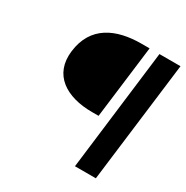

<svg xmlns="http://www.w3.org/2000/svg" viewBox="-168 -793 978 1011"><g transform="rotate(30 321.0 -287.0)"><path d="M424 80H551L642 -654H514ZM359 -212H399L454 -654H405C252 -654 126 -598 106 -436C87 -284 202 -212 359 -212Z"/></g></svg>

Font: Falling Sky
Style: ExtObl
Weight: 400
Designer: Paul D. Hunt
Foundry: Adobe Systems Incorporated
Version: Version 1.02